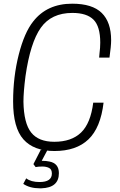

<svg xmlns="http://www.w3.org/2000/svg" viewBox="-20 -809 650 1040"><path d="M275 9Q163 9 107 -54Q51 -117 51 -259Q51 -393 81.5 -513Q112 -633 160 -693Q235 -789 371 -789Q480 -789 531 -739Q582 -689 582 -591Q582 -560 573 -497H517L519 -520Q523 -551 523 -578Q523 -666 486.5 -702.5Q450 -739 372 -739Q258 -739 201 -658.5Q144 -578 118 -396Q107 -310 107 -258Q109 -141 149 -91Q189 -41 274 -41Q367 -41 419 -91Q471 -141 485 -253H541Q525 -117 459 -54Q393 9 275 9ZM204 211H195Q142 211 106 187L122 157Q148 177 194 177Q261 177 261 131Q261 108 245.5 100.5Q230 93 210 93Q187 93 173 96L161 80L201 2H238L206 62Q230 62 248 66Q299 76 299 129Q299 208 204 211Z"/></svg>

Font: Tanohe Sans Light
Style: Italic
Weight: 300
Designer: Village Type and Design LLC & Cristiano Sobral
Foundry: Cooper Hewitt Smithsonian Design Museum
Version: Version 1.00;September 29, 2021;FontCreator 13.0.0.2655 64-b